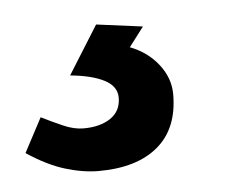

<svg xmlns="http://www.w3.org/2000/svg" viewBox="-102 -41 348 285"><g transform="rotate(-5 72.5 101.5)"><path d="M35 210Q12 210 -14.5 202Q-41 194 -71 174L-44 123Q-28 131 -12 138Q4 145 18 145Q43 145 58.5 134.5Q74 124 74 104Q74 87 55.5 77.5Q37 68 5 65L50 -7L119 2L97 31Q123 41 139 61.5Q155 82 155 106Q155 157 123.5 183.5Q92 210 35 210Z"/></g></svg>

Font: Figtree Light SemiBold
Style: Italic
Weight: 600
Italic angle: -9.5°
Version: Version 2.001;gftools[0.9.30]